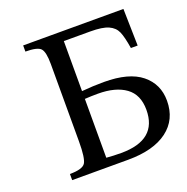

<svg xmlns="http://www.w3.org/2000/svg" viewBox="-119 -769 858 880"><g transform="rotate(-20 309.5 -328.5)"><path d="M575 -657 579 -477H546Q537 -534 525.5 -560Q514 -586 485 -599Q456 -612 397 -612H268V-368Q323 -373 376 -373Q498 -373 558.5 -324Q619 -275 619 -194Q619 -102 551 -51Q483 0 359 0H86V-30Q148 -30 162 -52.5Q176 -75 176 -156V-534Q176 -593 160 -610Q144 -627 86 -627V-657ZM516 -187Q516 -261 467 -296.5Q418 -332 332 -332Q300 -332 268 -330V-43Q302 -40 340 -40Q516 -40 516 -187Z"/></g></svg>

Font: myMathFont
Style: Regular
Weight: 400
Designer: Ross Mills, John Hudson & Paul Hanslow, Tiro Typeworks Ltd; with prior portions MicroPress Inc., and Coen Hoffman. Math 
Foundry: Tiro Typeworks Ltd
Version: Version 2.13 b171